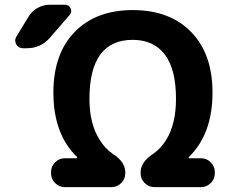

<svg xmlns="http://www.w3.org/2000/svg" viewBox="-20 -806 971 806"><path d="M100.6 -737.3Q114.3 -759.8 138.2 -772.9Q162.1 -786.1 188.5 -786.1H252.9Q269.5 -786.1 276.4 -771Q283.2 -755.9 272.5 -743.2L188.5 -646.5Q150.4 -603.5 92.8 -603.5H76.2Q57.6 -603.5 47.9 -620.1Q43.9 -627.9 43.9 -635.7Q43.9 -644.5 48.8 -652.3ZM718.8 -390.6Q718.8 -515.6 671.9 -577.1Q625 -638.7 537.1 -638.7Q355.5 -638.7 355.5 -390.6Q355.5 -286.1 398.4 -218.8Q421.9 -181.6 452.1 -161.1Q505.9 -127 505.9 -83V-78.1Q505.9 -54.7 488.8 -37.6Q471.7 -20.5 448.2 -20.5H252Q228.5 -20.5 211.4 -37.6Q194.3 -54.7 194.3 -78.1V-84Q194.3 -107.4 211.4 -124.5Q228.5 -141.6 252 -141.6H300.8Q303.7 -141.6 304.2 -143.6Q304.7 -145.5 303.7 -146.5Q204.1 -243.2 204.1 -417Q204.1 -580.1 293.5 -671.9Q382.8 -763.7 537.6 -763.7Q692.4 -763.7 782.2 -671.9Q872.1 -580.1 872.1 -417Q872.1 -243.2 772.5 -146.5Q771.5 -145.5 772 -143.6Q772.5 -141.6 775.4 -141.6H824.2Q847.7 -141.6 864.7 -124.5Q881.8 -107.4 881.8 -84V-78.1Q881.8 -54.7 864.7 -37.6Q847.7 -20.5 824.2 -20.5H627.9Q604.5 -20.5 587.4 -37.6Q570.3 -54.7 570.3 -78.1V-83Q570.3 -126 624 -161.1Q654.3 -181.6 677.7 -218.8Q718.8 -286.1 718.8 -390.6Z"/></svg>

Font: Gen Jyuu Gothic P Bold
Style: Bold
Weight: 700
Designer: [Source Han Sans]
Ryoko NISHIZUKA  (kana & ideographs); Paul D. Hunt (Latin, Greek & Cyrillic); Wenlong ZHANG  (bopomofo
Version: Version 1.002.20150607